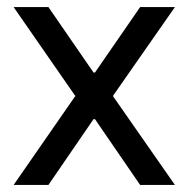

<svg xmlns="http://www.w3.org/2000/svg" viewBox="-20 -524 534 544"><path d="M18.6 0H117.2L245.1 -186.5H249L377 0H475.6L299.8 -252L475.6 -503.9H377L249 -318.4H245.1L117.2 -503.9H18.6L193.4 -252Z"/></svg>

Font: Wanted Sans
Style: Regular
Weight: 400
Designer: Original Design by Kil Hyung-jin and Kang Hanbin, Wanted Lab, Inc; Hangeul from Source Han Sans by Jang Soo-young and Ka
Foundry: Wanted Lab, Inc.
Version: Version 1.001;Glyphs 3.2 (3227)